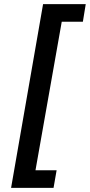

<svg xmlns="http://www.w3.org/2000/svg" viewBox="-20 -755 438 936"><path d="M34 161 190 -735H398L384 -649H281L153 75H256L241 161Z"/></svg>

Font: Archivo Variable SemiBold
Style: Italic
Weight: 600
Italic angle: -10°
Designer: Hector Gatti
Foundry: Omnibus-Type
Version: Version 2.001